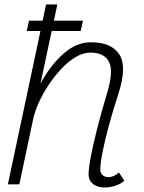

<svg xmlns="http://www.w3.org/2000/svg" viewBox="-20 -820 640 854"><path d="M99 -682 109 -728H349L339 -682ZM509 -53 533 -16Q519 -3 495 5.5Q471 14 445 14Q413 14 393.5 -2Q374 -18 374 -44Q374 -72 384.5 -126.5Q395 -181 413.5 -253Q432 -325 456 -405Q486 -503 465 -544.5Q444 -586 383 -586Q350 -586 317 -566.5Q284 -547 253 -514Q222 -481 196 -442Q170 -403 152 -362.5Q134 -322 127 -288L66 0H15L185 -800H235L160 -448Q203 -528 261 -580Q319 -632 384 -632Q476 -632 511 -577.5Q546 -523 506 -401Q482 -327 464 -260.5Q446 -194 436 -143Q426 -92 426 -65Q426 -50 436.5 -41Q447 -32 463 -32Q474 -32 486.5 -37.5Q499 -43 509 -53Z"/></svg>

Font: Victor Mono Thin
Style: Italic
Weight: 100
Italic angle: -12°
Monospace: yes
Designer: Rune Bjørnerås
Version: Version 1.561;gftools[0.9.30]